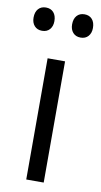

<svg xmlns="http://www.w3.org/2000/svg" viewBox="-95 -741 410 780"><g transform="rotate(10 109.5 -351.0)"><path d="M72 -500H144V0H72ZM-13 -653Q-13 -676 -1.5 -689Q10 -702 30 -702Q50 -702 61.5 -689Q73 -676 73 -653Q73 -632 61.5 -619Q50 -606 30 -606Q10 -606 -1.5 -619Q-13 -632 -13 -653ZM146 -653Q146 -676 157.5 -689Q169 -702 189 -702Q209 -702 220.5 -689Q232 -676 232 -653Q232 -632 220.5 -619Q209 -606 189 -606Q169 -606 157.5 -619Q146 -632 146 -653Z"/></g></svg>

Font: PT Sans Narrow
Style: Regular
Weight: 400
Width: 3
Designer: A.Korolkova, O.Umpeleva, V.Yefimov
Foundry: ParaType Ltd
Version: Version 2.003W OFL